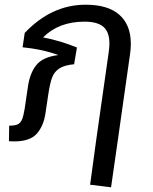

<svg xmlns="http://www.w3.org/2000/svg" viewBox="-20 -594 652 816"><path d="M536 -408Q536 -389 533 -366L498 -120L481 0L452 202L363 191L389 0L442 -372Q445 -392 445 -409Q445 -458 419.5 -480Q394 -502 339 -502Q230 -502 163 -435Q237 -421 307 -392L295 -321Q253 -317 232 -303Q211 -289 202 -266Q193 -243 186 -198L173 -111Q165 -58 136 -25.5Q107 7 40 7Q27 7 18 6L19 -60H22Q43 -60 55 -65.5Q67 -71 73.5 -86Q80 -101 85 -133L98 -221Q106 -282 134 -317Q162 -352 228 -360Q160 -385 76 -393L85 -454Q199 -574 344 -574Q439 -574 487.5 -531Q536 -488 536 -408Z"/></svg>

Font: FiraGO
Style: Italic
Weight: 400
Italic angle: -8°
Designer: bBox Type GmbH
Foundry: bBox Type GmbH
Version: Version 1.001